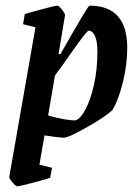

<svg xmlns="http://www.w3.org/2000/svg" viewBox="-20 -480 497 682"><path d="M432 -310Q432 -251 416.5 -188Q401 -125 380 -90Q360 -69 292 -30Q224 9 207 9Q189 9 138 1L120 105L165 116L158 152Q128 161 87.5 171.5Q47 182 41 182Q36 182 24 167.5Q12 153 13 148L106 -383L62 -394L68 -430Q87 -436 132 -448Q177 -460 184 -460Q189 -460 200 -446Q211 -432 211 -426L188 -288H195Q292 -460 298 -460Q432 -460 432 -310ZM326 -296Q326 -333 317.5 -352Q309 -371 295 -371Q290 -371 260 -330Q230 -289 199 -244Q186 -228 175 -211L151 -70Q180 -61 210 -56Q240 -51 249 -53Q266 -58 284 -92Q302 -126 314 -180Q326 -234 326 -296Z"/></svg>

Font: Grenze Medium
Style: Italic
Weight: 500
Italic angle: -10°
Designer: Renata Polastri
Foundry: Omnibus-Type
Version: Version 1.002; ttfautohint (v1.8)